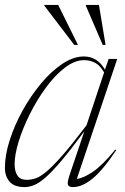

<svg xmlns="http://www.w3.org/2000/svg" viewBox="-22 -752 511 782"><path d="M262 -41 321.5 -217Q266 -142 227.8 -96.8Q189.5 -51.5 162.8 -28.5Q136 -5.5 116.2 2.2Q96.5 10 78.5 10Q36.5 10 17.2 -12Q-2 -34 -2 -68.5Q-2 -120 17.5 -181Q37 -242 70.2 -302Q103.5 -362 145.2 -412Q187 -462 232 -492Q277 -522 319.5 -522Q375 -522 405.5 -468L420.5 -512H455.5L291 -23.5Q317 -26 355.8 -52Q394.5 -78 448 -143L451.5 -140.5Q396 -57.5 354 -23.8Q312 10 275.5 10Q258.5 10 254.8 1Q251 -8 262 -41ZM37.5 -83.5Q37.5 -54 49.2 -36.8Q61 -19.5 87 -19.5Q104 -19.5 122.5 -25.5Q141 -31.5 166.8 -52.8Q192.5 -74 232 -119Q271.5 -164 330.5 -242L402 -457Q385.5 -486 364.8 -496.5Q344 -507 321 -507Q282 -507 241.8 -476Q201.5 -445 165 -395.2Q128.5 -345.5 99.8 -288Q71 -230.5 54.2 -176.2Q37.5 -122 37.5 -83.5ZM295.5 -569H280.5L158.5 -729V-732H215ZM408 -569H396.5L327.5 -729V-732H381Z"/></svg>

Font: Newsreader 72pt ExtraLight
Style: Italic
Weight: 275
Italic angle: -17°
Designer: Hugues Gentile
Foundry: Production Type
Version: Version 1.003; ttfautohint (v1.8.3)